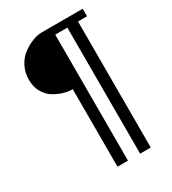

<svg xmlns="http://www.w3.org/2000/svg" viewBox="-210 -830 981 1098"><g transform="rotate(-30 280.0 -281.0)"><path d="M514.6 -671.9H455.1V160.2H384.8V-671.9H304.7V160.2H235.4V-351.6Q207 -351.6 176.8 -360.4Q146.5 -369.1 115.7 -387.7Q85 -406.2 64.9 -441.4Q44.9 -476.6 44.9 -523.4Q44.9 -570.3 64.9 -609.4Q85 -648.4 116.2 -671.9Q147.5 -695.3 181.2 -708.5Q214.8 -721.7 245.1 -721.7H514.6Z"/></g></svg>

Font: FreeUniversal
Style: Bold
Weight: 700
Version: Version 1.001 March 22, 2017